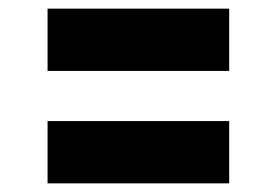

<svg xmlns="http://www.w3.org/2000/svg" viewBox="-20 -572 640 444"><path d="M90 -408V-552H510V-408ZM90 -148V-292H510V-148Z"/></svg>

Font: Martian Mono Condensed
Style: Bold
Weight: 700
Width: 3
Designer: Roman Shamin
Foundry: Evil Martians
Version: Version 1.000